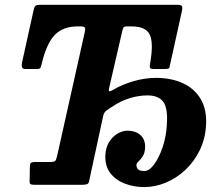

<svg xmlns="http://www.w3.org/2000/svg" viewBox="-20 -770 935 800"><path d="M103.5 -20.5 104.5 -77.5Q105 -89.5 110 -92.2Q115 -95 126 -95H188Q206 -95 210.2 -99.8Q214.5 -104.5 218.5 -122.5L333.5 -637.5Q336.5 -651 333 -655.5Q329.5 -660 316.5 -660H303.5Q243 -660 208.5 -624.8Q174 -589.5 153.5 -503Q150.5 -491.5 148.2 -487Q146 -482.5 133.5 -482.5H87Q74 -482.5 71.8 -489.8Q69.5 -497 71.5 -508L119 -723.5Q122.5 -740 126.8 -745Q131 -750 148 -750H719Q733.5 -750 737.2 -745.5Q741 -741 738.5 -726.5L688 -498Q687 -487 682.8 -484.8Q678.5 -482.5 667.5 -482.5H620.5Q606.5 -482.5 604.8 -488.2Q603 -494 605.5 -506Q620.5 -591 604 -625.5Q587.5 -660 528.5 -660H510.5Q497.5 -660 494.8 -655.8Q492 -651.5 489 -638.5L435.5 -407Q431.5 -390.5 435.5 -389.8Q439.5 -389 450 -395Q489 -418 536.5 -431.8Q584 -445.5 630 -445.5Q694 -445.5 742.2 -423.2Q790.5 -401 816.5 -357Q842.5 -313 838.5 -246.5Q835 -190.5 812 -143.5Q789 -96.5 752.5 -62.2Q716 -28 671.2 -9.2Q626.5 9.5 580.5 9.5Q539 9.5 501.2 -4.5Q463.5 -18.5 440.2 -48Q417 -77.5 419 -123.5Q420.5 -156 435 -178.8Q449.5 -201.5 470.2 -213.5Q491 -225.5 511 -225.5Q544.5 -225.5 565.2 -207Q586 -188.5 584.5 -155Q583.5 -132 574.8 -118.8Q566 -105.5 557.5 -97.8Q549 -90 548.5 -83.5Q548 -74.5 554 -66Q560 -57.5 582 -57.5Q602 -57.5 622.5 -85.5Q643 -113.5 657.8 -157.2Q672.5 -201 675 -248Q680.5 -317.5 660.8 -345Q641 -372.5 594 -372.5Q559.5 -372.5 521.2 -361.2Q483 -350 440.5 -321Q430.5 -314.5 421.8 -308Q413 -301.5 409.5 -285L352.5 -21Q351 -6 343.5 -3Q336 0 322.5 0H125Q110.5 0 106.5 -3.2Q102.5 -6.5 103.5 -20.5Z"/></svg>

Font: Besley* Narrow
Style: Bold Italic
Weight: 700
Width: 4
Italic angle: -13°
Designer: Owen Earl
Foundry: indestructible type*
Version: Version 3.000; ttfautohint (v1.8.3)